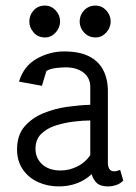

<svg xmlns="http://www.w3.org/2000/svg" viewBox="-20 -663 488 687"><path d="M190 4Q150 4 116 -11.5Q82 -27 61.5 -57Q41 -87 41 -128Q41 -179 67.5 -210Q94 -241 135.5 -258Q177 -275 222 -281Q267 -287 303 -288V-352Q303 -384 279 -403Q255 -422 215 -422Q200 -422 179.5 -419.5Q159 -417 146 -409L130 -356L48 -371Q65 -427 111.5 -453Q158 -479 209 -479Q264 -479 298.5 -461.5Q333 -444 349.5 -412Q366 -380 366 -337V-79Q366 -68 371 -59Q376 -50 389 -50Q394 -50 400 -52Q406 -54 410 -55L421 -17Q411 -6 396 -1Q381 4 366 4Q339 4 326 -8.5Q313 -21 308 -40Q286 -19 256 -7.5Q226 4 190 4ZM197 -53Q228 -53 257 -67.5Q286 -82 303 -108V-232Q278 -232 244.5 -228Q211 -224 179.5 -214Q148 -204 127.5 -184Q107 -164 107 -131Q107 -97 131 -75Q155 -53 197 -53ZM322 -529Q297 -529 281 -546.5Q265 -564 265 -586Q265 -609 281 -626Q297 -643 322 -643Q344 -643 360 -626Q376 -609 376 -586Q376 -564 360 -546.5Q344 -529 322 -529ZM141 -529Q116 -529 100.5 -546.5Q85 -564 85 -586Q85 -609 100.5 -626Q116 -643 141 -643Q163 -643 179 -626Q195 -609 195 -586Q195 -564 179 -546.5Q163 -529 141 -529Z"/></svg>

Font: Kreon Light Light
Style: Regular
Weight: 300
Version: Version 2.002